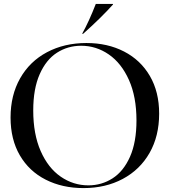

<svg xmlns="http://www.w3.org/2000/svg" viewBox="-20 -947 872 982"><path d="M34 -346Q34 -460 83 -546.5Q132 -633 220.5 -680Q309 -727 422 -727Q530 -727 614.5 -683.5Q699 -640 746.5 -558.5Q794 -477 794 -366Q794 -251 745 -165Q696 -79 608 -32Q520 15 407 15Q299 15 214 -28Q129 -71 81.5 -152.5Q34 -234 34 -346ZM432 1Q500 1 556 -35Q612 -71 645 -145.5Q678 -220 678 -331Q678 -452 639.5 -538Q601 -624 536.5 -668.5Q472 -713 395 -713Q327 -713 271.5 -677.5Q216 -642 183 -567.5Q150 -493 150 -382Q150 -261 188 -174.5Q226 -88 290.5 -43.5Q355 1 432 1ZM400 -774Q435 -837 470 -927H558V-924Q496 -855 405 -774Z"/></svg>

Font: Nyght Serif
Style: Regular
Weight: 400
Designer: Maksym Kobuzan
Version: Version 0.410